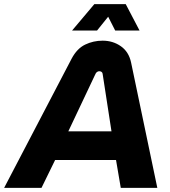

<svg xmlns="http://www.w3.org/2000/svg" viewBox="-60 -910 823 930"><path d="M-40 0 287 -626Q313 -675 352.5 -694Q392 -713 437 -713Q487 -713 525.5 -686Q564 -659 575 -607L702 0H525L502 -135H207L141 0ZM271 -274H480L437 -553Q436 -559 431.5 -562Q427 -565 421 -565Q416 -565 411 -562Q406 -559 403 -553ZM289 -762 397 -890H549L616 -762H498L464 -829L410 -762Z"/></svg>

Font: MuseoModerno Thin
Style: Bold Italic
Weight: 700
Italic angle: -9°
Version: Version 1.003